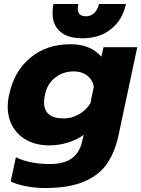

<svg xmlns="http://www.w3.org/2000/svg" viewBox="-20 -718 712 968"><path d="M245 -651Q245 -678 250 -698H375Q372 -686 372 -675Q372 -636 413 -636Q438 -636 455 -652Q472 -668 479 -698H615Q598 -618 540 -571.5Q482 -525 395 -525Q322 -525 283.5 -558.5Q245 -592 245 -651ZM34 197 60 75Q131 109 232 109Q305 109 344 79Q383 49 395 -9L402 -38Q367 -13 321.5 1Q276 15 228 15Q167 15 119.5 -9Q72 -33 45.5 -77.5Q19 -122 19 -180Q19 -211 26 -240Q50 -357 132 -426Q214 -495 335 -495Q437 -495 491 -432L502 -480H672L577 -33Q558 53 517.5 110Q477 167 401.5 198.5Q326 230 207 230Q159 230 112 221Q65 212 34 197ZM436 -198 453 -282Q446 -317 419 -337.5Q392 -358 352 -358Q298 -358 258 -326.5Q218 -295 207 -241Q202 -218 202 -203Q202 -121 301 -121Q342 -121 378.5 -142Q415 -163 436 -198Z"/></svg>

Font: Prompt Bold
Style: Bold Italic
Weight: 700
Italic angle: -12°
Designer: Katatrad Team
Foundry: CadsonDemak
Version: Version 1.000